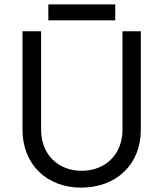

<svg xmlns="http://www.w3.org/2000/svg" viewBox="-20 -843 748 878"><path d="M351 15C513 15 624 -92 624 -249V-700H540V-249C540 -139 464 -62 353 -62C244 -62 168 -139 168 -249V-700H83V-249C83 -92 193 15 351 15ZM201 -750H507V-823H201Z"/></svg>

Font: HB Figtree Prototype
Style: Regular
Weight: 400
Designer: Alfredo Marco Pradil
Foundry: Hanken Design Co.®
Version: Version 1.002;Glyphs 3.2 (3228)